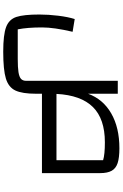

<svg xmlns="http://www.w3.org/2000/svg" viewBox="195 -715 760 1190"><g transform="rotate(90 575.0 -120.0)"><path d="M1053 -360V0H561V36Q561 122 541 164.5Q521 207 467 223.5Q413 240 300 240Q195 240 147.5 222Q100 204 85 158.5Q70 113 70 16Q70 -41 77.5 -101.5Q85 -162 98 -203L177 -190Q150 -75 150 -1Q150 91 162 150H345Q398 150 427 145.5Q456 141 468.5 130Q481 119 481 97V-470H561V-286Q595 -379 683 -429.5Q771 -480 899 -480Q958 -480 991 -469Q1024 -458 1038.5 -432Q1053 -406 1053 -360ZM973 -90V-379Q938 -390 862 -390Q717 -390 643.5 -316Q570 -242 562 -90Z"/></g></svg>

Font: Changa
Style: Regular
Weight: 400
Designer: Eduardo Rodriguez Tunni
Foundry: Eduardo Rodriguez Tunni
Version: Version 2.002; ttfautohint (v1.5.10-5e6f)